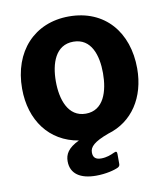

<svg xmlns="http://www.w3.org/2000/svg" viewBox="-81 -607 729 846"><g transform="rotate(-10 284.0 -184.0)"><path d="M168 88C168 144 211 172 281 172C325 172 364 162 382 153C388 149 390 145 390 138V95C390 84 387 80 375 86C360 93 341 101 316 101C291 101 280 90 280 68C280 43 300 23 365 -1C476 -33 541 -133 541 -262C541 -424 445 -540 284 -540C129 -540 26 -428 26 -262C26 -120 104 -15 233 6C182 30 168 57 168 88ZM284 -105C204 -105 178 -188 178 -268C178 -348 204 -427 284 -427C364 -427 389 -348 389 -268C389 -187 364 -105 284 -105Z"/></g></svg>

Font: Cheyenne Sans
Style: Bold
Weight: 700
Designer: The Public Sans project authors (U.S. Web Design System), Libre Franklin designed by Pablo Impallari and Rodrigo Fuenzal
Foundry: The Cheyenne Sans Project Authors
Version: Version 2.007